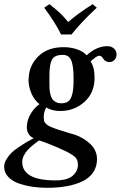

<svg xmlns="http://www.w3.org/2000/svg" viewBox="-20 -666 581 924"><path d="M334 -272V-291Q334 -347.2 323.2 -374.5Q312.5 -401.9 282.2 -401.9Q242.2 -401.9 230 -378.7Q217.8 -355.5 217.8 -304.2V-263.2Q217.8 -247.6 218.5 -236.3Q219.2 -225.1 222.7 -211.4Q226.1 -197.8 231.9 -189.2Q237.8 -180.7 248.8 -174.8Q259.8 -168.9 274.9 -168.9Q293.9 -168.9 306.2 -176.8Q318.4 -184.6 324 -200.7Q329.6 -216.8 331.5 -232.2Q333.5 -247.6 334 -272ZM168 9.8Q128.4 38.6 113.3 55.7Q87.4 85 86.9 112.8Q86.9 202.1 247.1 202.1Q304.7 202.1 329.8 179.7Q355 157.2 355 127Q355 105 343.8 92.3Q332.5 79.6 294.9 61Q291 58.6 279.8 54.2Q254.4 42 217.3 27.3Q180.2 12.7 168 9.8ZM435.1 -291Q435.1 -219.2 386.2 -175.5Q337.4 -131.8 270 -131.8Q230.5 -131.8 202.1 -148.9Q186 -117.2 191.9 -87.9V-85Q197.3 -66.9 225.6 -54.9Q253.9 -43 320.3 -23.4Q323.7 -22.5 325.2 -22Q327.6 -21.5 332.5 -20Q337.4 -18.6 339.8 -18.1Q384.3 -2.4 415.5 27.8Q446.8 58.1 446.8 100.1Q446.8 136.2 428.5 163.3Q410.2 190.4 377.2 206.3Q344.2 222.2 301.5 230Q258.8 237.8 206.1 237.8Q171.9 237.8 138.9 233.2Q106 228.5 73.2 217.8Q40.5 207 20.3 186Q0 165 0 136.2Q0 119.1 10.5 101.3Q21 83.5 33.9 70.6Q46.9 57.6 69.8 42.2Q92.8 26.9 106.2 19Q119.6 11.2 142.1 -1Q108.9 -16.1 108.9 -56.2Q108.9 -61 109.9 -64Q111.3 -89.8 127.2 -117.4Q143.1 -145 169.9 -165Q145 -184.1 131.1 -216.6Q117.2 -249 117.2 -283.2Q117.2 -289.1 118.2 -292Q121.1 -353 165.5 -396Q210 -439 286.1 -439Q320.3 -439 350.6 -428.7Q380.9 -418.5 397 -399.9Q444.8 -443.8 497.1 -443.8Q516.1 -443.8 528.6 -432.4Q541 -420.9 541 -404.8Q541 -388.2 531 -377.7Q521 -367.2 505.9 -367.2Q486.3 -367.2 474.1 -387.2Q467.8 -397.9 457 -397.9Q445.8 -397.9 416 -370.1Q435.1 -343.3 435.1 -291ZM324.2 -500H273.9Q248 -554.2 192.9 -628.9L217.8 -646Q249 -621.6 268.3 -603.5Q287.6 -585.4 308.1 -560.1Q352.5 -599.1 425.8 -646L445.8 -628.9Q367.2 -555.7 324.2 -500Z"/></svg>

Font: Common Serif SemiBold
Style: Italic
Weight: 600
Italic angle: -12°
Designer: Philipp H. Poll, Khaled Hosny
Foundry: Stefan Peev, Context Ltd.
Version: Version 1.026